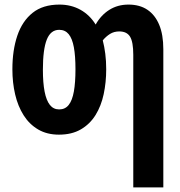

<svg xmlns="http://www.w3.org/2000/svg" viewBox="-20 -577 784 837"><path d="M443 -275Q443 -218 432 -166.5Q421 -115 396.5 -75.5Q372 -36 332.5 -13Q293 10 237 10Q185 10 146.5 -12.5Q108 -35 83 -74.5Q58 -114 46 -165.5Q34 -217 34 -275Q34 -358 55.5 -421.5Q77 -485 122 -521Q167 -557 239 -557Q290 -557 330.5 -534.5Q371 -512 397 -470Q420 -511 456.5 -534Q493 -557 540 -557Q589 -557 622.5 -534.5Q656 -512 674 -469Q692 -426 692 -362V240H561V-338Q561 -394 547 -417Q533 -440 500 -440Q477 -440 459.5 -429Q442 -418 428 -401Q435 -374 439 -342.5Q443 -311 443 -275ZM167 -273Q167 -216 174.5 -177.5Q182 -139 197.5 -119.5Q213 -100 238 -100Q264 -100 279.5 -119.5Q295 -139 302 -178Q309 -217 309 -275Q309 -333 302 -371Q295 -409 279.5 -428Q264 -447 238 -447Q201 -447 184 -404.5Q167 -362 167 -273Z"/></svg>

Font: Noto Sans Display ExtraCondensed
Style: Bold
Weight: 700
Width: 2
Designer: Monotype Design Team
Foundry: Monotype Imaging Inc.
Version: Version 2.003